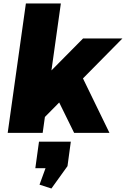

<svg xmlns="http://www.w3.org/2000/svg" viewBox="-20 -760 720 1098"><path d="M85 -166 455 -540H680L217 -71ZM128 -740H328L224 0H24ZM288 -236 445 -331 606 0H404ZM385 50 366 190 274 318 206 296 275 107 336 202H182L203 50Z"/></svg>

Font: Pathway Extreme 28pt ExtraBold
Style: Italic
Weight: 800
Italic angle: -8°
Designer: Eduardo Rodriguez Tunni
Foundry: Eduardo Rodriguez Tunni
Version: Version 1.001;gftools[0.9.26]